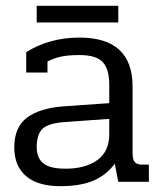

<svg xmlns="http://www.w3.org/2000/svg" viewBox="-20 -624 560 659"><path d="M106 -604H386V-547H106ZM29 -118Q29 -188 73 -220.5Q117 -253 198 -259L355 -270V-332Q355 -387 332.5 -411Q310 -435 253 -435Q215 -435 191 -430Q167 -425 143 -413V-375H70V-445Q150 -495 253 -495Q435 -495 435 -327V-98Q435 -77 442.5 -68Q450 -59 467 -59H491V0H386L374 -62Q344 -22 299.5 -3.5Q255 15 187 15Q110 15 69.5 -19.5Q29 -54 29 -118ZM355 -163V-216L201 -205Q146 -201 126 -182Q106 -163 106 -119Q106 -82 128.5 -63.5Q151 -45 205 -45Q273 -45 314 -74.5Q355 -104 355 -163Z"/></svg>

Font: Pridi Light
Style: Regular
Weight: 300
Designer: Katatrad Team
Foundry: CadsonDemak
Version: Version 1.003